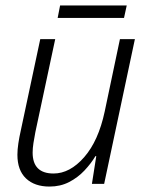

<svg xmlns="http://www.w3.org/2000/svg" viewBox="-20 -676 540 706"><path d="M162 10Q107 10 75.5 -20Q44 -50 44 -107Q44 -126 47.5 -149Q51 -172 56 -194L128 -532H183L110 -190Q106 -169 103 -150Q100 -131 100 -115Q100 -38 177 -38Q237 -38 289.5 -98Q342 -158 365 -266L421 -532H476L363 0H318L334 -102H331Q315 -75 290.5 -49Q266 -23 234 -6.5Q202 10 162 10ZM192 -610 201 -656H446L436 -610Z"/></svg>

Font: Noto Sans SemiCondensed Light
Style: Italic
Weight: 300
Width: 4
Italic angle: -12°
Designer: Monotype Design Team
Foundry: Monotype Imaging Inc.
Version: Version 2.013; ttfautohint (v1.8.4.7-5d5b)